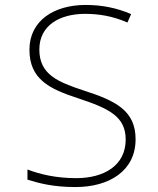

<svg xmlns="http://www.w3.org/2000/svg" viewBox="-20 -745 640 776"><path d="M285 11C421 11 528 -54 528 -182C528 -299 446 -338 319 -379C213 -414 139 -444 139 -545C139 -643 222 -689 324 -689C379 -689 436 -680 495 -654L510 -688C452 -713 392 -725 326 -725C199 -725 99 -662 99 -544C99 -426 178 -386 295 -348C419 -307 488 -275 488 -181C488 -75 399 -25 288 -25C208 -25 143 -40 91 -60V-19C139 -4 196 11 285 11Z"/></svg>

Font: Noto Sans Mono ExtraLight
Style: Regular
Weight: 200
Designer: Monotype Design Team
Foundry: Monotype Imaging Inc.
Version: Version 2.014